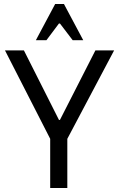

<svg xmlns="http://www.w3.org/2000/svg" viewBox="-20 -944 598 964"><path d="M318 0H232V-247L5 -691H100L276 -342H281L459 -691H553L318 -247ZM398 -742H345L281 -826H276L213 -742H160L257 -924H301Z"/></svg>

Font: Average Sans
Style: Regular
Weight: 400
Designer: Eduardo Rodriguez Tunni
Foundry: Eduardo Rodriguez Tunni
Version: Version 1.002